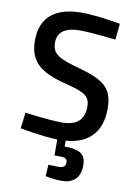

<svg xmlns="http://www.w3.org/2000/svg" viewBox="-100 -765 743 1058"><g transform="rotate(10 271.5 -236.0)"><path d="M424 126C424 56 382 42 305 41V8C422 0 502 -66 502 -204C502 -321 450 -359 306 -399C189 -431 153 -451 153 -515C153 -574 196 -604 280 -604C338 -604 478 -588 478 -588L487 -678C487 -678 357 -702 270 -702C133 -702 42 -645 42 -507C42 -388 106 -337 254 -300C359 -274 390 -255 390 -197C390 -125 351 -87 266 -87C195 -87 60 -105 60 -105L49 -16C49 -16 169 7 258 10V99H289C317 99 330 105 330 126C330 148 317 157 289 157C268 157 234 155 234 155L230 220C230 220 277 230 320 230C383 230 424 198 424 126Z"/></g></svg>

Font: RazerF5 SemiBold
Style: Regular
Weight: 600
Foundry: Razer Inc.
Version: Version 2